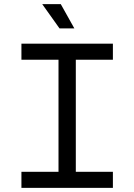

<svg xmlns="http://www.w3.org/2000/svg" viewBox="-20 -912 652 932"><path d="M84 -700H528V-622H348V-78H528V0H84V-78H264V-622H84ZM275 -892 341 -774H269L185 -892Z"/></svg>

Font: Space Mono
Style: Regular
Weight: 400
Monospace: yes
Designer: Colophon Foundry / Benjamin Critton
Foundry: Colophon Foundry
Version: Version 1.000;PS 1.003;hotconv 1.0.81;makeotf.lib2.5.63406